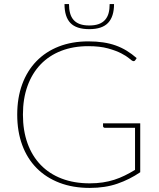

<svg xmlns="http://www.w3.org/2000/svg" viewBox="-20 -914 778 942"><path d="M668 -309V-69Q616 -33.5 556 -12.8Q496 8 420.5 8Q338 8 272 -17.2Q206 -42.5 159.8 -89.2Q113.5 -136 89 -202.5Q64.5 -269 64.5 -351.5Q64.5 -434 88.8 -500.2Q113 -566.5 158.5 -613.5Q204 -660.5 268.5 -685.8Q333 -711 413.5 -711Q453 -711 486.2 -706Q519.5 -701 548 -690.8Q576.5 -680.5 601.8 -665Q627 -649.5 650.5 -629L643.5 -618.5Q639.5 -612.5 632 -614.5Q627 -616 613.8 -627.5Q600.5 -639 575 -652.2Q549.5 -665.5 509.8 -676.5Q470 -687.5 413 -687.5Q339.5 -687.5 280.2 -664.5Q221 -641.5 179.2 -598Q137.5 -554.5 115 -492.2Q92.5 -430 92.5 -351.5Q92.5 -273.5 115 -211Q137.5 -148.5 179.8 -104.8Q222 -61 282.8 -37.8Q343.5 -14.5 420 -14.5Q454.5 -14.5 484.2 -19Q514 -23.5 540.5 -32Q567 -40.5 592 -52.8Q617 -65 642.5 -80.5V-287H494Q490.5 -287 488 -289.5Q485.5 -292 485.5 -295V-309ZM418 -771Q354.5 -771 325.5 -801.2Q296.5 -831.5 296.5 -894H318.5Q318.5 -869 323.8 -849.5Q329 -830 340.8 -816.5Q352.5 -803 371.5 -796Q390.5 -789 418 -789Q445.5 -789 464.5 -796Q483.5 -803 495.5 -816.5Q507.5 -830 512.8 -849.5Q518 -869 518 -894H539.5Q539.5 -833 510.5 -802Q481.5 -771 418 -771Z"/></svg>

Font: Lato ExtraLight
Style: Regular
Weight: 275
Designer: Lukasz Dziedzic with Adam Twardoch and Botio Nikoltchev
Foundry: tyPoland Lukasz Dziedzic
Version: Version 2.015; 2015-08-06; http://www.latofonts.com/